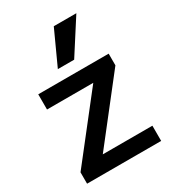

<svg xmlns="http://www.w3.org/2000/svg" viewBox="-199 -933 931 1039"><g transform="rotate(-30 267.0 -414.0)"><path d="M34 0ZM497 -95V0H34V-71L336 -456H47V-551H487V-478L187 -95ZM304 -828H445L309 -616H207Z"/></g></svg>

Font: MartelSansBold
Style: Bold
Weight: 700
Designer: Dan Reynolds and Mathieu Réguer
Foundry: Dan Reynolds and Mathieu Réguer
Version: Version 1.002; ttfautohint (v1.1) -l 5 -r 5 -G 72 -x 0 -D la